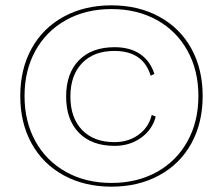

<svg xmlns="http://www.w3.org/2000/svg" viewBox="-20 -690 836 720"><path d="M740 -330Q740 -229 697.5 -152Q655 -75 577 -32.5Q499 10 398 10Q297 10 219 -32.5Q141 -75 98.5 -152Q56 -229 56 -330Q56 -431 98.5 -508Q141 -585 219 -627.5Q297 -670 398 -670Q499 -670 577 -627.5Q655 -585 697.5 -508Q740 -431 740 -330ZM72 -330Q72 -234 113 -160Q154 -86 228 -45Q302 -4 398 -4Q494 -4 568 -45Q642 -86 683 -160Q724 -234 724 -330Q724 -426 683 -500Q642 -574 568 -615Q494 -656 398 -656Q302 -656 228 -615Q154 -574 113 -500Q72 -426 72 -330ZM559 -413 545 -406Q517 -499 409 -499Q332 -499 288 -453.5Q244 -408 244 -328Q244 -248 288 -202.5Q332 -157 409 -157Q462 -157 500 -185Q538 -213 549 -259L564 -253Q551 -203 508.5 -173Q466 -143 410 -143Q324 -143 276 -192Q228 -241 228 -328Q228 -415 276 -464Q324 -513 410 -513Q467 -513 505 -487.5Q543 -462 559 -413Z"/></svg>

Font: Work Sans Thin
Style: Regular
Weight: 260
Designer: Wei Huang
Foundry: Wei Huang
Version: Version 1.500